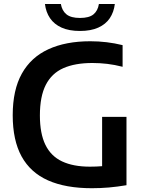

<svg xmlns="http://www.w3.org/2000/svg" viewBox="-20 -962 739 989"><path d="M453.5 7.5Q318 7.5 227.5 -32.8Q137 -73 91.2 -156.2Q45.5 -239.5 45.5 -368.5Q45.5 -498.5 92.5 -582.8Q139.5 -667 229 -708.2Q318.5 -749.5 445 -749.5Q488 -749.5 529.5 -744.5Q571 -739.5 611.5 -729.5V-618Q570.5 -628.5 532.5 -633Q494.5 -637.5 456 -637.5Q366.5 -637.5 306.5 -611Q246.5 -584.5 216 -525Q185.5 -465.5 185.5 -367Q185.5 -274 214 -215.8Q242.5 -157.5 300 -130.5Q357.5 -103.5 443.5 -103.5Q475.5 -103.5 506 -106Q536.5 -108.5 562.5 -113L506 -62V-360H631.5V-8Q584 0 540.5 3.8Q497 7.5 453.5 7.5ZM392 -802.5Q335.5 -802.5 297.2 -819.8Q259 -837 237.8 -868.2Q216.5 -899.5 211.5 -941.5H293.5Q299.5 -906.5 322.5 -888Q345.5 -869.5 392 -869.5Q439 -869.5 461.5 -888Q484 -906.5 489.5 -941.5H571.5Q566.5 -899.5 545.5 -868.2Q524.5 -837 486.2 -819.8Q448 -802.5 392 -802.5Z"/></svg>

Font: Encode Sans SC SemiBold
Style: Regular
Weight: 600
Version: Version 3.002